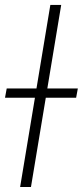

<svg xmlns="http://www.w3.org/2000/svg" viewBox="-36 -747 331 767"><path d="M208.5 -727.3 87.7 0H44.4L165.1 -727.3ZM-16 -356.5 -9.2 -393.5H274.9L268.1 -356.5Z"/></svg>

Font: Inter UI Extra Light
Style: Italic
Weight: 200
Italic angle: -9.39999°
Designer: Rasmus Andersson
Foundry: rsms
Version: 3.2;8d6f07862